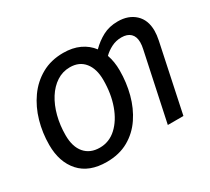

<svg xmlns="http://www.w3.org/2000/svg" viewBox="-141 -964 1325 1213"><g transform="rotate(-30 521.5 -357.5)"><path d="M325.2 9.8Q196.8 9.8 129.6 -65.2Q62.5 -140.1 62.5 -265.1Q62.5 -352.5 85.9 -434.8Q109.4 -517.1 155.8 -582.5Q202.1 -647.9 270.8 -686.5Q339.4 -725.1 429.2 -725.1Q496.1 -725.1 547.1 -701.4Q598.1 -677.7 630.4 -634.8Q669.4 -674.3 717 -699.7Q764.6 -725.1 826.7 -725.1Q904.3 -725.1 951.9 -680.9Q999.5 -636.7 999.5 -558.1Q999.5 -527.8 991.7 -490.2L888.2 0H774.4L878.9 -491.7Q884.8 -517.1 884.8 -540Q884.8 -582 861.8 -604Q838.9 -626 796.4 -626Q756.8 -626 723.1 -608.9Q689.5 -591.8 665 -567.4Q683.6 -514.6 683.6 -451.2Q683.6 -362.8 661.9 -280.5Q640.1 -198.2 595.9 -132.6Q551.8 -66.9 484.1 -28.6Q416.5 9.8 325.2 9.8ZM332 -90.3Q400.9 -90.3 453.1 -138.4Q505.4 -186.5 534.7 -268.1Q564 -349.6 564 -450.2Q564 -531.7 526.1 -578.6Q488.3 -625.5 419.9 -625.5Q366.7 -625.5 323 -596.9Q279.3 -568.4 247.8 -518.6Q216.3 -468.8 199.5 -403.8Q182.6 -338.9 182.6 -266.1Q182.6 -182.1 222.2 -136.2Q261.7 -90.3 332 -90.3Z"/></g></svg>

Font: Open Sans SemiBold
Style: Italic
Weight: 600
Italic angle: -12°
Designer: Monotype Design Team
Foundry: Monotype Imaging Inc.
Version: Version 3.003; ttfautohint (v1.8.4)